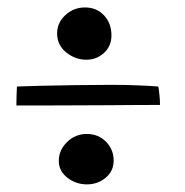

<svg xmlns="http://www.w3.org/2000/svg" viewBox="-20 -580 498 516"><path d="M212.5 -419.5Q182 -419.5 157.8 -439.2Q133.5 -459 133.5 -490Q133.5 -519 155.8 -539.5Q178 -560 208.5 -560Q239.5 -560 259.5 -538.8Q279.5 -517.5 279.5 -484.5Q279.5 -456 259.5 -437.8Q239.5 -419.5 212.5 -419.5ZM24 -296.5Q24 -308.5 24.5 -322.8Q25 -337 25.5 -347.5Q48 -348.5 90.8 -349.5Q133.5 -350.5 183.8 -351.2Q234 -352 279 -352Q318.5 -352 352.8 -350.5Q387 -349 405.5 -347.5Q407 -339.5 408.5 -325Q410 -310.5 410 -298Q390 -298 351.2 -297.8Q312.5 -297.5 264.5 -297.2Q216.5 -297 168.8 -296.8Q121 -296.5 82.2 -296.5Q43.5 -296.5 24 -296.5ZM213.5 -84.5Q184 -84.5 161 -102.5Q138 -120.5 138 -147.5Q138 -176.5 160.2 -198.2Q182.5 -220 213 -220Q244.5 -220 265 -199Q285.5 -178 285.5 -148.5Q285.5 -120.5 264.2 -102.5Q243 -84.5 213.5 -84.5Z"/></svg>

Font: Grandstander Light
Style: Regular
Weight: 300
Designer: Tyler Finck
Foundry: Etcetera Type Co
Version: Version 1.200; ttfautohint (v1.8.3)